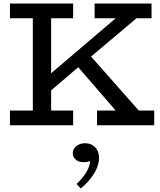

<svg xmlns="http://www.w3.org/2000/svg" viewBox="-20 -706 899 1082"><path d="M762.2 -83H849.1V0H526.9V-83H631.8L420.9 -327.1L268.1 -196.8V-83H392.1V0H36.1V-83H165V-603H36.1V-686H392.1V-603H268.1V-293L631.8 -603H513.2V-686H834V-603H749L493.2 -387.2ZM459 101.1Q494.1 101.1 516.1 123.5Q538.1 146 538.1 185.1Q538.1 226.6 509.8 272.5Q481.4 318.4 435.1 356L411.1 331.1Q484.9 260.3 487.8 201.2Q472.7 208 449.2 208Q424.3 208 407.2 193.8Q390.1 179.7 390.1 157.2Q390.1 133.3 410.4 117.2Q430.7 101.1 459 101.1Z"/></svg>

Font: BioRhyme
Style: Regular
Weight: 400
Designer: Aoife Mooney
Foundry: Aoife Mooney Type
Version: Version 1.500;PS 001.500;hotconv 1.0.88;makeotf.lib2.5.64775